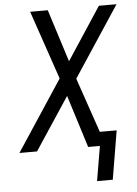

<svg xmlns="http://www.w3.org/2000/svg" viewBox="-61 -781 721 1010"><g transform="rotate(-5 300.0 -276.0)"><path d="M410 183 441 0H379L292 -277L109 0H16L261 -372L137 -735H230L318 -458L500 -735H593L348 -363L447 -74H536L493 183Z"/></g></svg>

Font: Iosevka Custom Oblique
Style: Regular
Weight: 400
Italic angle: -9°
Designer: Belleve Invis
Foundry: Belleve Invis
Version: Version 27.0.1